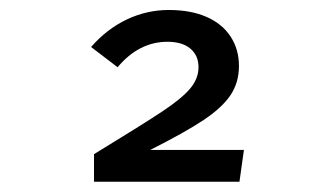

<svg xmlns="http://www.w3.org/2000/svg" viewBox="-20 -678 655 375"><path d="M273.3 -385.1H456.4L447.7 -323.1H163.6V-376.9Q259.5 -435.4 296.9 -460.3Q334.4 -485.1 351 -504.6Q367.7 -524.1 367.7 -546.7Q367.7 -569.7 351.8 -583.1Q335.9 -596.4 307.2 -596.4Q251.3 -596.4 209.7 -546.7L157.9 -586.2Q188.7 -621.5 227.7 -640Q266.7 -658.5 309.7 -658.5Q352.8 -658.5 383.6 -644.9Q414.4 -631.3 430.5 -606.4Q446.7 -581.5 446.7 -549.2Q446.7 -516.9 430.3 -492.3Q413.8 -467.7 377.7 -443.6Q341.5 -419.5 273.3 -385.1Z"/></svg>

Font: Fira Code Fixed
Style: Regular
Weight: 400
Monospace: yes
Designer: Carrois Corporate, Edenspiekermann AG, Nikita Prokopov
Foundry: Carrois Corporate, Edenspiekermann AG, Nikita Prokopov
Version: Version 5.002